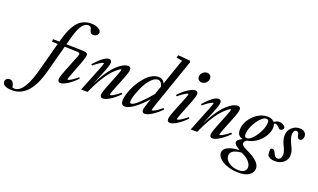

<svg xmlns="http://www.w3.org/2000/svg" viewBox="-374 -1291 3523 2125"><g transform="rotate(20 1387.5 -228.0)"><path d="M311 11.2Q295.4 11.2 287.1 2.7Q278.8 -5.9 278.8 -21.5Q278.8 -50.8 310.1 -129.9L395 -343.8Q401.4 -357.9 396.5 -368.2Q391.6 -378.4 375.5 -378.9L218.8 -383.3L134.8 -69.8Q88.4 106 13.9 187.5Q-60.5 269 -161.1 269Q-220.2 269 -249.8 252.9Q-279.3 236.8 -279.3 209Q-279.3 188.5 -266.4 175.5Q-253.4 162.6 -231.4 162.6Q-206.5 162.6 -191.9 180.2Q-177.2 197.8 -170.9 238.3Q-158.2 242.7 -144.5 242.7Q-114.3 242.7 -86.4 220.9Q-58.6 199.2 -35.4 160.2Q-12.2 121.1 6.3 73.2Q24.9 25.4 40.5 -32.7L135.3 -385.7L67.4 -387.7L67.9 -418L143.6 -416.5L145 -420.9Q160.6 -479 176.5 -522.5Q192.4 -565.9 214.8 -605.7Q237.3 -645.5 263.9 -670.7Q290.5 -695.8 326.7 -710.4Q362.8 -725.1 406.7 -725.1Q458.5 -725.1 492.7 -706.1Q526.9 -687 526.9 -661.1Q526.9 -642.6 509.8 -627.9Q492.7 -613.3 470.2 -613.3Q448.7 -613.3 438.7 -626Q428.7 -638.7 424.3 -658.2Q419.9 -677.7 411.6 -687Q403.3 -696.3 384.3 -696.3Q367.7 -696.3 352.5 -688.5Q337.4 -680.7 325.9 -668.9Q314.5 -657.2 303.2 -638.4Q292 -619.6 284.4 -602.5Q276.9 -585.4 268.8 -561.8Q260.7 -538.1 256.1 -522Q251.5 -505.9 245.6 -483.4L227.1 -415L408.7 -411.1Q451.2 -410.6 465.8 -402.8Q480.5 -395 480.5 -377.9Q480.5 -352.5 448.7 -269L394.5 -127.9Q370.1 -66.9 370.1 -55.7Q370.1 -51.8 374 -51.8Q380.4 -51.8 392.1 -56.4Q403.8 -61 429.2 -77.9Q454.6 -94.7 484.9 -121.1L496.6 -108.9Q442.4 -52.7 391.6 -20.8Q340.8 11.2 311 11.2Z M550.8 0 664.1 -283.2Q689.5 -347.2 689.5 -357.9Q689.5 -361.8 685.5 -361.8Q679.7 -361.8 666.5 -356Q653.3 -350.1 627.9 -333Q602.5 -315.9 574.2 -291L561.5 -302.7Q671.4 -424.8 725.6 -424.8Q741.7 -424.8 750.2 -416Q758.8 -407.2 758.8 -391.6Q758.8 -361.8 728 -285.6L655.8 -106Q689.9 -177.2 726.3 -233.9Q762.7 -290.5 793.9 -325.4Q825.2 -360.4 856 -383.5Q886.7 -406.7 909.9 -415.8Q933.1 -424.8 953.1 -424.8Q968.8 -424.8 977.3 -416Q985.8 -407.2 985.8 -391.6Q985.8 -360.4 948.2 -268.1L892.1 -128.4Q868.7 -69.8 868.7 -55.7Q868.7 -51.8 872.6 -51.8Q878.9 -51.8 890.9 -56.4Q902.8 -61 928.7 -77.9Q954.6 -94.7 985.8 -121.1L997.6 -108.4Q944.3 -52.7 892.8 -20.8Q841.3 11.2 810.5 11.2Q794.9 11.2 786.1 2.7Q777.3 -5.9 777.3 -21.5Q777.3 -49.3 809.1 -129.4L868.7 -278.3Q896 -348.6 896 -357.9Q896 -361.8 892.1 -361.8Q887.7 -361.8 873.8 -354Q859.9 -346.2 832.8 -321.5Q805.7 -296.9 775.1 -259.5Q744.6 -222.2 704.6 -153.8Q664.6 -85.4 627.4 0Z M1068.8 11.2Q1023.4 11.2 1023.4 -44.9Q1023.4 -72.8 1034.2 -112.1Q1044.9 -151.4 1063.7 -193.4Q1082.5 -235.4 1109.9 -276.9Q1137.2 -318.4 1167.7 -351.3Q1198.2 -384.3 1235.1 -404.5Q1272 -424.8 1307.6 -424.8Q1366.2 -424.8 1385.3 -374L1491.7 -682.1L1422.4 -693.8L1432.1 -725.1L1571.8 -712.9L1581.5 -697.8L1383.8 -127.4Q1362.8 -66.9 1362.8 -55.2Q1362.8 -51.3 1366.7 -51.3Q1373 -51.3 1385 -55.9Q1397 -60.5 1422.9 -77.4Q1448.7 -94.2 1479.5 -120.6L1491.2 -107.9Q1438.5 -52.7 1386.7 -20.5Q1335 11.7 1304.7 11.7Q1271.5 11.7 1271.5 -22Q1271.5 -45.9 1300.3 -129.4L1312 -163.6Q1242.7 -84.5 1178 -36.6Q1113.3 11.2 1068.8 11.2ZM1107.9 -64Q1107.9 -43 1126.5 -43Q1151.9 -43 1216.1 -103.3Q1280.3 -163.6 1336.4 -233.4L1371.1 -334.5Q1354 -394 1313.5 -394Q1276.9 -394 1237.8 -353Q1198.7 -312 1171.1 -256.6Q1143.6 -201.2 1125.7 -147Q1107.9 -92.8 1107.9 -64Z M1777.8 -529.8Q1755.4 -529.8 1741 -544.2Q1726.6 -558.6 1726.6 -580.1Q1726.6 -608.4 1748.8 -630.1Q1771 -651.9 1798.3 -651.9Q1821.8 -651.9 1836.2 -637.9Q1850.6 -624 1850.6 -602.1Q1850.6 -573.7 1829.1 -551.8Q1807.6 -529.8 1777.8 -529.8ZM1600.1 11.2Q1584.5 11.2 1575.9 2.4Q1567.4 -6.3 1567.4 -22.5Q1567.4 -51.8 1598.6 -129.9L1660.6 -283.2Q1686 -346.2 1686 -357.9Q1686 -361.8 1682.1 -361.8Q1676.3 -361.8 1663.1 -356Q1649.9 -350.1 1624.5 -333Q1599.1 -315.9 1570.8 -291L1558.1 -302.7Q1607.9 -357.9 1660.4 -391.4Q1712.9 -424.8 1742.2 -424.8Q1758.3 -424.8 1766.8 -416Q1775.4 -407.2 1775.4 -391.6Q1775.4 -362.8 1745.1 -285.6L1682.6 -128.4Q1658.2 -65.4 1658.2 -55.7Q1658.2 -51.8 1662.1 -51.8Q1668.5 -51.8 1680.7 -56.4Q1692.9 -61 1718.8 -77.9Q1744.6 -94.7 1775.9 -121.1L1787.1 -108.4Q1734.4 -53.2 1682.6 -21Q1630.9 11.2 1600.1 11.2Z M1841.8 0 1955.1 -283.2Q1980.5 -347.2 1980.5 -357.9Q1980.5 -361.8 1976.6 -361.8Q1970.7 -361.8 1957.5 -356Q1944.3 -350.1 1918.9 -333Q1893.6 -315.9 1865.2 -291L1852.5 -302.7Q1962.4 -424.8 2016.6 -424.8Q2032.7 -424.8 2041.3 -416Q2049.8 -407.2 2049.8 -391.6Q2049.8 -361.8 2019 -285.6L1946.8 -106Q1981 -177.2 2017.3 -233.9Q2053.7 -290.5 2085 -325.4Q2116.2 -360.4 2147 -383.5Q2177.7 -406.7 2200.9 -415.8Q2224.1 -424.8 2244.1 -424.8Q2259.8 -424.8 2268.3 -416Q2276.9 -407.2 2276.9 -391.6Q2276.9 -360.4 2239.3 -268.1L2183.1 -128.4Q2159.7 -69.8 2159.7 -55.7Q2159.7 -51.8 2163.6 -51.8Q2169.9 -51.8 2181.9 -56.4Q2193.8 -61 2219.7 -77.9Q2245.6 -94.7 2276.9 -121.1L2288.6 -108.4Q2235.4 -52.7 2183.8 -20.8Q2132.3 11.2 2101.6 11.2Q2085.9 11.2 2077.1 2.7Q2068.4 -5.9 2068.4 -21.5Q2068.4 -49.3 2100.1 -129.4L2159.7 -278.3Q2187 -348.6 2187 -357.9Q2187 -361.8 2183.1 -361.8Q2178.7 -361.8 2164.8 -354Q2150.9 -346.2 2123.8 -321.5Q2096.7 -296.9 2066.2 -259.5Q2035.6 -222.2 1995.6 -153.8Q1955.6 -85.4 1918.5 0Z M2501 269Q2436 269 2376.7 250.2Q2317.4 231.4 2280.3 198.2Q2243.2 165 2243.2 126.5Q2243.2 83.5 2292.7 58.8Q2342.3 34.2 2428.7 30.3Q2358.9 -10.7 2358.9 -37.1Q2358.9 -54.2 2372.8 -67.4Q2386.7 -80.6 2419.9 -97.2Q2353.5 -108.4 2353.5 -181.6Q2353.5 -241.2 2388.4 -298.1Q2423.3 -355 2479 -390.1Q2534.7 -425.3 2592.3 -425.3Q2648.9 -425.3 2675.3 -392.1Q2707 -414.6 2738.3 -414.6Q2754.9 -414.6 2772.7 -406.5Q2790.5 -398.4 2801.3 -387.2Q2809.1 -379.4 2809.1 -371.6Q2809.1 -356.9 2799.1 -346.9Q2789.1 -336.9 2772 -336.9Q2762.2 -336.9 2753.9 -346.2Q2721.7 -380.4 2704.1 -380.4Q2695.3 -380.4 2686 -374Q2693.4 -355.5 2693.4 -335.4Q2693.4 -282.2 2660.4 -228.8Q2627.4 -175.3 2574.7 -138.9Q2522 -102.5 2466.8 -96.2Q2439 -76.2 2439 -54.7Q2439 -26.9 2503.4 2Q2669.4 76.7 2669.4 158.7Q2669.4 207 2626.7 238Q2584 269 2501 269ZM2460.4 -121.6Q2487.8 -121.6 2525.4 -160.9Q2563 -200.2 2590.8 -258.5Q2618.7 -316.9 2618.7 -365.2Q2618.7 -382.3 2611.3 -390.4Q2604 -398.4 2587.9 -398.4Q2560.1 -398.4 2522.5 -359.6Q2484.9 -320.8 2457 -262.5Q2429.2 -204.1 2429.2 -154.8Q2429.2 -137.2 2436.5 -129.4Q2443.8 -121.6 2460.4 -121.6ZM2330.6 129.4Q2330.6 177.2 2380.1 210.2Q2429.7 243.2 2493.2 243.2Q2537.1 243.2 2559.6 224.6Q2582 206.1 2582 175.8Q2582 144 2554.7 112.8Q2527.3 81.5 2480.5 58.1Q2473.6 54.7 2460.9 47.9Q2330.6 57.6 2330.6 129.4Z M2835.9 11.2Q2776.4 11.2 2748.5 -22.9Q2742.7 -43.9 2742.7 -81.1Q2742.7 -108.4 2764.6 -108.4Q2790.5 -108.4 2804.7 -70.8Q2821.8 -26.4 2851.6 -26.4Q2876.5 -26.4 2887.9 -44.7Q2899.4 -63 2899.4 -88.9Q2899.4 -124.5 2870.1 -183.1Q2840.8 -240.2 2840.8 -292.5Q2840.8 -350.1 2880.6 -387.5Q2920.4 -424.8 2974.6 -424.8Q3009.3 -424.8 3031.2 -406.5Q3053.2 -388.2 3053.2 -358.4Q3053.2 -338.4 3042.7 -322.3Q3032.2 -306.2 3014.2 -306.2Q2986.8 -306.2 2981.4 -343.3Q2978.5 -362.3 2969.5 -374.5Q2960.4 -386.7 2948.2 -386.7Q2930.7 -386.7 2921.6 -370.8Q2912.6 -355 2912.6 -330.6Q2912.6 -288.1 2942.9 -227.5Q2961.4 -190.4 2970 -165.5Q2978.5 -140.6 2978.5 -112.3Q2978.5 -58.6 2939 -23.7Q2899.4 11.2 2835.9 11.2Z"/></g></svg>

Font: Elstob 18pt Medium
Style: Italic
Weight: 500
Italic angle: -20°
Designer: Peter S. Baker
Version: Version 1.015